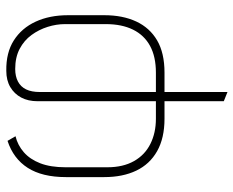

<svg xmlns="http://www.w3.org/2000/svg" viewBox="-88 -460 760 625"><g transform="rotate(-90 292.5 -148.0)"><path d="M28 -314V-189Q28 -129 49 -85Q70 -41 112.5 -17Q155 7 218 7H275V200L305 212V7H368Q432 7 473 -17Q514 -41 534.5 -85Q555 -129 555 -189V-307Q555 -367 534 -412.5Q513 -458 473 -483.5Q433 -509 374 -508Q343 -508 321 -495Q299 -482 287 -459.5Q275 -437 275 -406V-21H218Q172 -21 136 -39Q100 -57 80 -92.5Q60 -128 60 -179V-315Q60 -364 73 -397.5Q86 -431 109 -451Q132 -471 161 -478L146 -504Q88 -485 58 -438Q28 -391 28 -314ZM368 -21H305V-399Q305 -426 313.5 -443.5Q322 -461 339 -470Q356 -479 380 -479Q418 -479 445.5 -464.5Q473 -450 490.5 -426Q508 -402 517 -373.5Q526 -345 526 -317V-184Q526 -132 508 -95.5Q490 -59 455 -40Q420 -21 368 -21Z"/></g></svg>

Font: Advent Pro ExtraLight
Style: Regular
Weight: 250
Version: Version 3.000